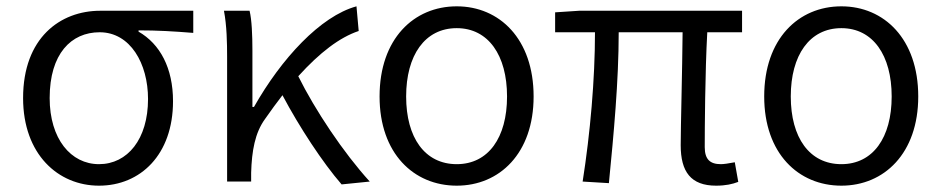

<svg xmlns="http://www.w3.org/2000/svg" viewBox="-20 -574 2976 607"><path d="M293 13C424 13 527 -85 527 -254C527 -359 486 -435 418 -474V-478C478 -478 529 -475 591 -470V-540H297C170 -540 53 -454 53 -264C53 -86 164 13 293 13ZM293 -55C204 -55 137 -135 137 -264C137 -404 205 -472 295 -472C392 -472 448 -373 448 -261C448 -134 383 -55 293 -55Z M1060 9 1149 0C1066 -91 976 -226 923 -333C991 -408 1054 -456 1114 -476L1107 -554C993 -523 869 -388 783 -236H778V-415C778 -462 776 -512 769 -540H688C697 -493 698 -438 698 -395V0H774V-28C776 -97 786 -154 818 -198C837 -225 855 -250 873 -273C926 -173 1000 -60 1060 9Z M1424 13C1559 13 1667 -89 1667 -269C1667 -451 1559 -554 1424 -554C1288 -554 1180 -451 1180 -269C1180 -89 1288 13 1424 13ZM1424 -55C1323 -55 1264 -139 1264 -269C1264 -399 1323 -485 1424 -485C1524 -485 1583 -399 1583 -269C1583 -139 1524 -55 1424 -55Z M2244 13C2274 13 2296 8 2314 1L2303 -61C2282 -57 2268 -55 2259 -55C2225 -55 2208 -70 2208 -109C2208 -165 2209 -345 2216 -472H2326V-540H1811L1735 -535V-472H1861C1861 -323 1846 -153 1822 0L1905 5C1920 -148 1936 -317 1936 -472H2138C2137 -350 2132 -174 2132 -115C2132 -31 2164 13 2244 13Z M2640 13C2775 13 2883 -89 2883 -269C2883 -451 2775 -554 2640 -554C2504 -554 2396 -451 2396 -269C2396 -89 2504 13 2640 13ZM2640 -55C2539 -55 2480 -139 2480 -269C2480 -399 2539 -485 2640 -485C2740 -485 2799 -399 2799 -269C2799 -139 2740 -55 2640 -55Z"/></svg>

Font: Noto Sans CJK SC DemiLight
Style: Regular
Weight: 350
Designer: Ryoko NISHIZUKA 西塚涼子 (kana, bopomofo & ideographs); Paul D. Hunt (Latin, Greek & Cyrillic); Sandoll Communications 산돌커뮤니
Foundry: Adobe
Version: Version 2.004;hotconv 1.0.118;makeotfexe 2.5.65603